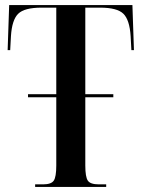

<svg xmlns="http://www.w3.org/2000/svg" viewBox="-20 -734 556 754"><path d="M118 0H397V-10H368Q335 -10 325 -24.5Q315 -39 315 -84V-352H425V-364H315V-704H373Q440 -704 464.5 -680Q489 -656 493 -592L496 -537H506L500 -714H16L10 -537H20L23 -592Q27 -656 51.5 -680Q76 -704 143 -704H201V-364H90V-352H201V-84Q201 -39 191 -24.5Q181 -10 149 -10H118Z"/></svg>

Font: Noto Serif Display Condensed Semi
Style: Regular
Weight: 600
Width: 3
Designer: Monotype Design Team
Foundry: Monotype Imaging Inc.
Version: Version 1.900